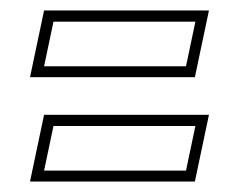

<svg xmlns="http://www.w3.org/2000/svg" viewBox="-20 -486 458 368"><path d="M37.5 -138 64.5 -266H380.5L353.5 -138ZM64.5 -159H336.5L354.5 -244.5H82.5ZM37.5 -338 64.5 -466H380.5L353.5 -338ZM64.5 -359H336.5L354.5 -444.5H82.5Z"/></svg>

Font: Tourney Expanded ExtraLight
Style: Italic
Weight: 200
Width: 7
Italic angle: -12°
Designer: Tyler Finck
Foundry: Etcetera Type Co
Version: Version 1.010; ttfautohint (v1.8.3)